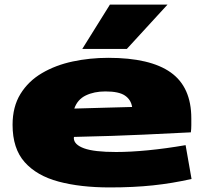

<svg xmlns="http://www.w3.org/2000/svg" viewBox="-20 -810 902 840"><path d="M460 10Q332 10 236.5 -15.5Q141 -41 88 -100.5Q35 -160 35 -264Q35 -343 69.5 -399Q104 -455 163.5 -490Q223 -525 298 -541Q373 -557 454 -557Q637 -557 727 -493Q817 -429 817 -292Q817 -280 817 -262.5Q817 -245 815 -231Q734 -227 609 -221Q484 -215 304 -211Q303 -209 303 -205Q304 -177 348 -161Q392 -145 488 -145Q550 -145 627.5 -152.5Q705 -160 792 -175L818 -27Q734 -8 649 1Q564 10 460 10ZM305 -335Q378 -337 446.5 -339Q515 -341 558 -342Q553 -374 526.5 -392Q500 -410 441 -410Q392 -410 355.5 -392.5Q319 -375 305 -335ZM340 -596 461 -790H713L535 -596Z"/></svg>

Font: Georama Extra Expanded ExtraBold
Style: Regular
Weight: 800
Width: 8
Designer: Jean-Baptiste Levee
Foundry: Production Type
Version: Version 1.000